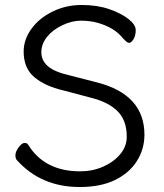

<svg xmlns="http://www.w3.org/2000/svg" viewBox="-20 -733 657 771"><path d="M234 -370Q161 -387 118 -423Q75 -459 75 -526Q75 -574 106 -617Q137 -660 191 -686.5Q245 -713 307.5 -713Q370 -713 418 -696.5Q466 -680 495.5 -657Q525 -634 525 -612Q525 -590 516 -575.5Q507 -561 499.5 -561Q492 -561 485 -568L473 -580Q439 -623 370 -642Q340 -650 304.5 -650Q269 -650 230 -631.5Q191 -613 168.5 -584.5Q146 -556 146 -523Q146 -490 172.5 -467Q199 -444 261 -430L370 -402Q560 -353 560 -192Q560 -134 529.5 -86Q499 -38 441.5 -10Q384 18 300 18Q144 18 47 -91Q42 -96 42 -110Q42 -124 55 -141.5Q68 -159 78.5 -159Q89 -159 93 -152Q159 -45 302 -45Q351 -45 393.5 -63.5Q436 -82 462.5 -113.5Q489 -145 489 -184Q489 -248 454 -284.5Q419 -321 351 -339Z"/></svg>

Font: QiushuiShotai
Style: Regular
Weight: 600
Designer: Fontworks Inc.
Foundry: Fontworks Inc.
Version: Version 1.250